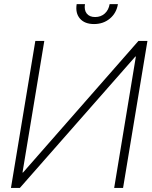

<svg xmlns="http://www.w3.org/2000/svg" viewBox="-20 -930 752 950"><path d="M154.8 -727.5H199.2L91.3 -76.2H93.8L665 -727.5H709.5L588.9 0H544.9L652.3 -650.4H649.9L78.1 0H34.2ZM445.3 -811Q398.9 -811 375.5 -838.1Q352.1 -865.2 359.4 -909.7H400.4Q395.5 -880.4 409.2 -863Q422.9 -845.7 450.7 -845.7Q479 -845.7 498.3 -863Q517.6 -880.4 522.5 -909.7H563.5Q556.2 -865.2 523.7 -838.1Q491.2 -811 445.3 -811Z"/></svg>

Font: Inter Display Extra Light
Style: Italic
Weight: 200
Italic angle: -9.39999°
Designer: Rasmus Andersson
Foundry: rsms
Version: Version 4.000;git-4fc901f